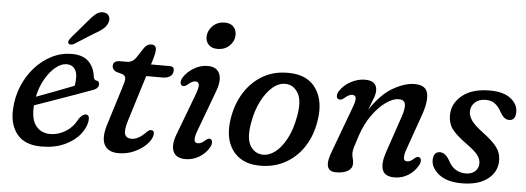

<svg xmlns="http://www.w3.org/2000/svg" viewBox="-47 -805 2588 944"><g transform="rotate(5 1247.0 -333.0)"><path d="M402.5 -139Q399 -104 371.8 -69.8Q344.5 -35.5 296.2 -13Q248 9.5 181.5 9.5Q100.5 9.5 61.8 -37.8Q23 -85 27.5 -163Q30.5 -223 52.5 -276Q74.5 -329 111 -369.8Q147.5 -410.5 194 -433.8Q240.5 -457 292.5 -457Q348 -457 376 -428.2Q404 -399.5 409 -354.5Q412 -339 422 -337.5Q437 -336.5 438 -321Q439.5 -299 407.5 -288.5Q370 -274.5 318 -256Q266 -237.5 214.8 -219.5Q163.5 -201.5 128 -189V-187Q123.5 -121 149 -88.2Q174.5 -55.5 220 -55.5Q258.5 -55.5 295 -77.5Q331.5 -99.5 354.5 -144.5Q372 -167.5 387.5 -166.5Q405.5 -165 402.5 -139ZM271 -404.5Q244.5 -404.5 216.5 -381.5Q188.5 -358.5 166.2 -319.5Q144 -280.5 134 -232Q173.5 -246.5 226.2 -266.5Q279 -286.5 319.5 -302.5Q323 -319 323 -344Q323 -371.5 309.5 -388Q296 -404.5 271 -404.5ZM351 -619Q373 -646.5 392.5 -662.2Q412 -678 434.5 -673.5Q452.5 -670 458.2 -655Q464 -640 456.5 -622.5Q449 -605.5 433.5 -592.8Q418 -580 392.5 -566.5L297.5 -506.5Q290 -502.5 282.2 -502.5Q274.5 -502.5 271 -507.5Q267 -513 270.2 -520.5Q273.5 -528 279.5 -535.5Z M549 -379.5 516.5 -388.5Q497 -398.5 497 -415.5Q497 -442 531.5 -442H565Q590 -442 607 -463.5L642.5 -517.5Q657 -537.5 677 -537.5Q701.5 -537.5 701.5 -513Q701.5 -496 692 -465L684 -439.5H777.5Q798 -439.5 798 -420Q798 -401 784 -390.8Q770 -380.5 746.5 -380.5H665.5L595.5 -155Q580 -105 587.5 -86Q595 -67 619.5 -67Q654 -67 690 -105Q698.5 -113.5 703.5 -116Q708.5 -118.5 714.5 -118Q730 -116.5 727 -96Q723.5 -72.5 700 -48.2Q676.5 -24 640.5 -7.5Q604.5 9 562.5 9Q508.5 9 491.2 -28.2Q474 -65.5 498.5 -137.5L554.5 -317Q564.5 -346.5 563.8 -359.8Q563 -373 549 -379.5Z M1002.5 -544Q974 -544 958.5 -560.5Q943 -577 944.5 -602Q946 -630.5 968.8 -653.2Q991.5 -676 1028.5 -676Q1057.5 -676 1072.2 -659Q1087 -642 1085.5 -616Q1084 -588 1061.2 -566Q1038.5 -544 1002.5 -544ZM940.5 -137Q928 -103.5 929.8 -88.5Q931.5 -73.5 947 -73.5Q955 -73.5 964 -77.8Q973 -82 985 -93Q999 -104.5 1008 -99.5Q1015 -96 1016.2 -85Q1017.5 -74 1009 -58.5Q992 -28.5 960.5 -9.5Q929 9.5 892.5 9.5Q846.5 9.5 832.2 -23Q818 -55.5 841 -113.5L915 -309.5Q928.5 -344.5 926.8 -360Q925 -375.5 909 -375.5Q892.5 -375.5 870 -355Q855 -344 846 -348.5Q838 -351.5 836.8 -362.5Q835.5 -373.5 844 -388.5Q862 -417.5 894.8 -437Q927.5 -456.5 962.5 -456.5Q1007 -456.5 1021.5 -423.8Q1036 -391 1012.5 -330.5Z M1368.5 -457Q1457 -454.5 1498.2 -393.8Q1539.5 -333 1524.5 -238Q1512.5 -159 1474.5 -102.8Q1436.5 -46.5 1379.2 -17.2Q1322 12 1252 9.5Q1167 6.5 1124.5 -52.5Q1082 -111.5 1098 -210Q1109 -280.5 1144.2 -337.2Q1179.5 -394 1236.2 -426.8Q1293 -459.5 1368.5 -457ZM1269 -45.5Q1300 -44 1330.8 -67.5Q1361.5 -91 1386 -137Q1410.5 -183 1422 -249Q1436 -324.5 1414.2 -362.2Q1392.5 -400 1353 -402Q1319.5 -403.5 1288.2 -377Q1257 -350.5 1233.2 -303.5Q1209.5 -256.5 1199.5 -197Q1185.5 -121 1207 -84.2Q1228.5 -47.5 1269 -45.5Z M1617.5 -349.5Q1608.5 -352.5 1607.8 -364.2Q1607 -376 1615.5 -389.5Q1635.5 -420 1669.8 -438.2Q1704 -456.5 1739.5 -456.5Q1798 -456.5 1798 -407.5Q1798 -391 1789.5 -368.8Q1781 -346.5 1767 -310.5Q1820 -390.5 1878.2 -423.5Q1936.5 -456.5 1984 -456.5Q2040.5 -456.5 2048.8 -415Q2057 -373.5 2031.5 -304L1972.5 -136.5Q1950 -74.5 1979 -74.5Q1987.5 -74.5 1995.8 -78.5Q2004 -82.5 2016 -93.5Q2029.5 -104.5 2038 -99.5Q2045.5 -96.5 2046.8 -85.8Q2048 -75 2040 -60Q2021.5 -27.5 1991 -9Q1960.5 9.5 1924 9.5Q1876.5 9.5 1865 -22.2Q1853.5 -54 1873 -111L1934 -290Q1949.5 -336 1944.2 -355.8Q1939 -375.5 1912.5 -375.5Q1885 -375.5 1850.8 -351.8Q1816.5 -328 1784.5 -284Q1752.5 -240 1732 -179Q1718 -137 1713.2 -120.2Q1708.5 -103.5 1708.5 -92Q1708.5 -79.5 1712.2 -67Q1716 -54.5 1716 -39.5Q1716 -16.5 1694.5 -3.5Q1673 9.5 1636 9.5Q1566.5 9.5 1608.5 -95L1687.5 -308Q1702.5 -346 1701 -361.5Q1699.5 -377 1683 -377Q1666.5 -377 1643.5 -356.5Q1627.5 -344.5 1617.5 -349.5Z M2272 -40.5Q2301.5 -40.5 2318.2 -56.5Q2335 -72.5 2335 -95.5Q2335 -115 2321.2 -134.5Q2307.5 -154 2263 -186Q2210 -224 2189.8 -252.2Q2169.5 -280.5 2170 -320.5Q2170.5 -377.5 2219.2 -417.2Q2268 -457 2356 -457Q2422 -457 2457.8 -429.5Q2493.5 -402 2493.5 -363.5Q2493.5 -321 2461.5 -321Q2449 -321 2438.5 -328.8Q2428 -336.5 2416.5 -356.5Q2402.5 -382.5 2384.5 -396Q2366.5 -409.5 2339.5 -409.5Q2305.5 -409.5 2285.8 -390.8Q2266 -372 2266 -345.5Q2266 -325.5 2280.2 -303.5Q2294.5 -281.5 2337 -249.5Q2376 -220.5 2396.5 -198.2Q2417 -176 2424 -155.8Q2431 -135.5 2430 -112.5Q2428.5 -59.5 2382.8 -25Q2337 9.5 2256.5 9.5Q2183.5 9.5 2144 -21.8Q2104.5 -53 2104.5 -91.5Q2105 -133.5 2137.5 -133.5Q2163.5 -133.5 2184.5 -97.5Q2200.5 -66.5 2222.5 -53.5Q2244.5 -40.5 2272 -40.5Z"/></g></svg>

Font: Fraunces 72pt SuperSoft
Style: Italic
Weight: 400
Italic angle: -16°
Version: Version 1.000;[b76b70a41]